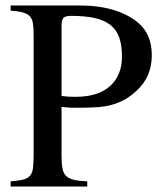

<svg xmlns="http://www.w3.org/2000/svg" viewBox="-20 -682 588 702"><path d="M268 -662Q343 -662 397 -645Q451 -628 485 -599Q535 -557 535 -480Q535 -400 478 -349Q456 -329 435 -317.5Q414 -306 389.5 -299Q365 -292 334.5 -290Q304 -288 264 -288Q254 -288 247.5 -288Q241 -288 235 -288.5Q229 -289 222 -289.5Q215 -290 205 -291V-112Q205 -83 208.5 -65.5Q212 -48 222 -38.5Q232 -29 250.5 -24.5Q269 -20 299 -19V0H19V-19Q48 -21 65 -25.5Q82 -30 90.5 -40.5Q99 -51 101 -70.5Q103 -90 103 -122V-551Q103 -579 100.5 -596Q98 -613 89 -622.5Q80 -632 63.5 -636.5Q47 -641 19 -643V-662ZM205 -331Q222 -329 231.5 -328.5Q241 -328 256 -328Q339 -328 382.5 -367.5Q426 -407 426 -475Q426 -516 416 -544.5Q406 -573 384 -590.5Q362 -608 326.5 -616Q291 -624 240 -624Q218 -624 211.5 -616Q205 -608 205 -588Z"/></svg>

Font: STIXGeneralUnicodeRegular
Style: Regular
Weight: 400
Designer: MicroPress Inc., with final additions and corrections provided by Coen Hoffman, Elsevier (retired)
Version: Version 1.1.0